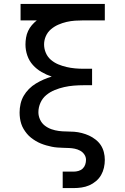

<svg xmlns="http://www.w3.org/2000/svg" viewBox="-20 -755 640 980"><path d="M300 205V121H356Q368 121 380.5 117.5Q393 114 402 105.5Q411 97 415 85Q419 73 419 61Q419 46 410.5 33.5Q402 21 389 14Q376 7 361.5 4Q347 1 332.5 0.5Q318 0 303.5 -0.5Q289 -1 274 -2Q259 -3 244.5 -6Q230 -9 216 -13Q202 -17 188.5 -22.5Q175 -28 162.5 -35.5Q150 -43 138.5 -52Q127 -61 117.5 -72.5Q108 -84 100.5 -96.5Q93 -109 88.5 -123Q84 -137 82 -151.5Q80 -166 80 -181Q80 -203 85 -225Q90 -247 101 -266Q112 -285 128 -301Q144 -317 163 -328.5Q182 -340 202.5 -349Q223 -358 244 -364Q217 -373 192 -387.5Q167 -402 148 -423Q129 -444 119.5 -471.5Q110 -499 110 -528Q110 -545 113 -563Q116 -581 123.5 -597Q131 -613 142.5 -626.5Q154 -640 168 -651H85V-735H515V-651H407Q385 -651 363 -649.5Q341 -648 319.5 -643Q298 -638 277.5 -629Q257 -620 240 -605.5Q223 -591 214 -570.5Q205 -550 205 -528Q205 -506 214 -485Q223 -464 240 -449.5Q257 -435 277.5 -426.5Q298 -418 319.5 -413Q341 -408 363 -406Q385 -404 407 -404H450V-320H407Q382 -320 357 -318Q332 -316 307.5 -310.5Q283 -305 259.5 -295.5Q236 -286 216.5 -270Q197 -254 186.5 -230.5Q176 -207 176 -182Q176 -163 184.5 -144.5Q193 -126 208.5 -114Q224 -102 242.5 -95.5Q261 -89 280.5 -86.5Q300 -84 319.5 -84Q339 -84 358.5 -82.5Q378 -81 397.5 -76Q417 -71 434.5 -63Q452 -55 468 -42.5Q484 -30 494.5 -14Q505 2 510 21.5Q515 41 515 61Q515 81 510.5 101Q506 121 496 138.5Q486 156 470 169.5Q454 183 435.5 191Q417 199 396.5 202Q376 205 356 205Z"/></svg>

Font: Iosevka Curly Medium Extended
Style: Regular
Weight: 500
Width: 7
Monospace: yes
Designer: Belleve Invis
Foundry: Belleve Invis
Version: Version 11.1.0; ttfautohint (v1.8.3)